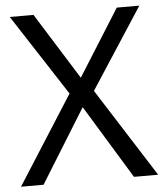

<svg xmlns="http://www.w3.org/2000/svg" viewBox="-52 -760 689 806"><g transform="rotate(-5 293.0 -357.0)"><path d="M582 0H480L291 -310L99 0H4L241 -372L19 -714H119L294 -434L470 -714H565L344 -374Z"/></g></svg>

Font: Noto Sans Javanese
Style: Regular
Weight: 400
Designer: Monotype Design Team
Foundry: Monotype Imaging Inc.
Version: Version 2.004